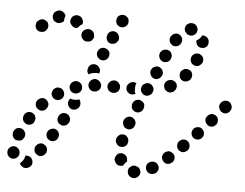

<svg xmlns="http://www.w3.org/2000/svg" viewBox="-61 -618 886 695"><g transform="rotate(5 382.5 -270.5)"><path d="M462 17Q455 23 446 22H445Q440 21 437 19Q433 17 430 13Q427 10 426 5Q425 1 425 -3Q426 -13 434 -18Q441 -24 450 -23H451Q455 -22 459 -20Q463 -18 466 -15Q467 -14 467 -13Q467 -12 468 -12Q469 -7 471 -3Q471 -2 471 0Q471 1 471 2Q470 11 462 17ZM50 -20Q51 -22 51 -25Q54 -26 57 -25Q60 -25 63 -24Q67 -23 71 -20Q74 -17 76 -13Q80 -5 78 4Q75 13 66 17Q62 19 57 20Q53 20 48 19Q44 17 41 14Q37 12 35 8Q35 7 35 6Q34 5 34 4Q38 1 42 -4Q48 -11 50 -20ZM535 -16Q537 -25 532 -33Q529 -37 526 -40Q522 -42 518 -43Q513 -44 509 -43Q504 -42 501 -40H500Q492 -35 490 -26Q488 -16 493 -9Q498 -1 507 1Q516 3 524 -2H525Q533 -7 535 -16ZM21 -50Q14 -56 5 -55Q-4 -54 -10 -47Q-16 -40 -15 -31V-30Q-14 -21 -7 -15Q0 -9 9 -10Q18 -11 24 -18Q30 -25 29 -34V-35Q28 -44 21 -50ZM396 -18Q391 -18 387 -20Q383 -22 380 -26Q377 -29 376 -33L375 -34Q372 -43 377 -51Q381 -60 389 -63Q394 -64 398 -64Q403 -63 407 -61Q411 -59 414 -56Q417 -53 418 -49V-48Q419 -45 419 -42Q420 -38 419 -35Q412 -30 408 -22Q407 -21 407 -20Q406 -20 406 -20Q405 -19 404 -19Q400 -18 396 -18ZM82 -48Q83 -38 91 -33Q98 -27 107 -28Q117 -30 122 -37L123 -38Q128 -45 127 -54Q126 -64 118 -69Q111 -75 102 -74Q92 -72 87 -65L86 -64Q81 -57 82 -48ZM590 -62Q590 -71 584 -78Q581 -81 577 -83Q573 -85 569 -86Q564 -86 560 -84Q556 -83 553 -80H552Q545 -73 544 -64Q544 -55 550 -48Q553 -44 557 -42Q561 -40 565 -40Q570 -40 574 -41Q578 -43 582 -46Q589 -52 590 -62ZM42 -109Q38 -117 30 -121Q21 -124 12 -121Q4 -117 0 -108Q-3 -99 0 -90Q4 -82 12 -78Q17 -77 21 -77Q26 -77 30 -78Q34 -80 37 -83Q40 -87 42 -91Q46 -100 42 -109ZM121 -103Q123 -94 131 -89Q139 -84 148 -86Q157 -88 162 -96V-97Q167 -105 165 -114Q163 -123 155 -128Q147 -133 138 -130Q129 -128 124 -120Q119 -112 121 -103ZM377 -96Q382 -88 391 -87Q395 -86 400 -87Q404 -88 408 -90Q411 -93 414 -96Q416 -100 417 -104V-105Q419 -114 414 -122Q409 -130 400 -132Q395 -132 391 -132Q387 -131 383 -128Q379 -126 377 -122Q374 -118 373 -114V-113Q371 -104 377 -96ZM640 -110Q640 -120 634 -126Q627 -133 618 -133Q609 -133 602 -126H601Q595 -119 595 -110Q595 -101 601 -94Q604 -91 609 -89Q613 -87 617 -87Q622 -87 626 -89Q630 -91 633 -94H634Q640 -101 640 -110ZM687 -152Q688 -156 688 -161Q688 -165 686 -169Q684 -173 681 -176Q674 -183 665 -182Q656 -182 649 -175Q646 -171 644 -167Q643 -163 643 -159Q643 -154 645 -150Q647 -146 650 -143Q657 -137 666 -137Q675 -137 682 -144V-145Q685 -148 687 -152ZM75 -166Q73 -175 65 -180Q57 -185 48 -183Q39 -181 34 -173V-172Q31 -169 31 -164Q30 -160 31 -155Q32 -151 34 -147Q37 -144 41 -141Q48 -136 58 -138Q67 -140 72 -148V-149Q77 -157 75 -166ZM156 -161Q159 -152 167 -148Q175 -143 184 -146Q193 -148 197 -157H198Q202 -165 200 -174Q197 -183 189 -188Q181 -192 172 -190Q163 -187 159 -179L158 -178Q154 -170 156 -161ZM395 -166Q398 -157 407 -154Q416 -150 424 -154Q433 -158 436 -167V-168Q440 -176 436 -185Q432 -193 423 -197Q415 -200 406 -196Q398 -192 394 -183Q391 -174 395 -166ZM734 -213Q734 -222 727 -228Q724 -231 719 -232Q715 -234 711 -234Q706 -233 702 -231Q698 -229 695 -226V-225Q688 -219 689 -209Q690 -200 697 -194Q700 -191 704 -189Q708 -188 713 -188Q717 -188 721 -190Q725 -192 728 -196H729Q735 -203 734 -213ZM116 -207Q118 -211 118 -216Q118 -220 116 -224Q114 -228 111 -231Q108 -235 104 -236Q100 -238 95 -238Q91 -238 87 -236Q83 -234 79 -231Q72 -224 72 -215Q72 -205 79 -199Q82 -196 86 -194Q91 -192 95 -192Q100 -192 104 -194Q108 -196 111 -199V-200Q115 -203 116 -207ZM189 -222Q192 -213 200 -208Q208 -204 217 -207Q226 -210 231 -218V-219Q234 -225 233 -232Q232 -240 227 -245Q226 -245 226 -244H225Q217 -241 208 -242Q201 -242 195 -245Q194 -244 193 -242Q192 -241 191 -239Q186 -230 189 -222ZM419 -239Q419 -235 420 -230Q422 -226 425 -223Q428 -220 432 -218Q441 -214 450 -218Q458 -221 462 -230V-231Q464 -235 464 -239Q464 -244 463 -248Q461 -252 458 -255Q455 -258 450 -260Q442 -264 433 -260Q425 -257 421 -248Q419 -243 419 -239ZM171 -253Q173 -262 168 -270Q166 -274 162 -277Q159 -279 154 -280Q150 -281 146 -281Q141 -280 137 -277Q133 -275 130 -271Q128 -267 127 -263Q126 -259 126 -254Q127 -250 130 -246Q134 -238 144 -236Q153 -234 161 -239Q169 -244 171 -253ZM779 -257Q780 -261 780 -265Q779 -270 777 -274Q775 -278 772 -281Q765 -287 755 -286Q746 -285 740 -278L739 -277Q737 -274 735 -270Q734 -265 734 -261Q735 -257 737 -253Q739 -249 742 -246Q749 -240 759 -240Q768 -241 774 -248V-249Q777 -252 779 -257ZM232 -277Q236 -285 233 -294Q230 -303 222 -307Q214 -311 205 -309L204 -308Q195 -305 191 -297Q187 -289 190 -280Q193 -271 201 -267Q209 -263 218 -266H219Q228 -269 232 -277ZM297 -286Q303 -293 302 -302Q301 -311 294 -317Q287 -323 278 -323H277Q268 -322 262 -315Q256 -308 256 -299Q257 -289 264 -283Q271 -277 280 -278H281Q290 -278 297 -286ZM364 -285Q371 -292 371 -301Q371 -310 364 -317Q358 -324 349 -324H348Q338 -324 332 -317Q325 -310 325 -301Q325 -292 332 -285Q338 -279 348 -279H349Q358 -279 364 -285ZM418 -279H417Q408 -279 401 -285Q394 -292 394 -301Q394 -310 401 -317Q408 -324 417 -324H418Q421 -324 423 -323Q426 -322 429 -321L428 -320Q425 -312 425 -304Q424 -294 427 -286Q428 -284 429 -283Q427 -282 425 -281Q422 -280 419 -279Q419 -279 419 -279Q418 -279 418 -279ZM448 -294Q452 -285 460 -281Q469 -277 477 -281Q486 -284 490 -293Q494 -302 491 -310Q487 -319 479 -323Q470 -327 462 -323Q453 -320 449 -312V-311Q445 -302 448 -294ZM574 -315Q577 -323 573 -332Q570 -336 567 -339Q564 -341 559 -343Q555 -344 551 -344Q546 -343 542 -341H541Q533 -336 530 -328Q528 -319 532 -310Q534 -306 537 -304Q541 -301 545 -299Q549 -298 554 -298Q558 -299 562 -301H563Q571 -306 574 -315ZM248 -354Q248 -358 250 -362V-363Q254 -372 263 -375Q272 -378 280 -374Q288 -370 292 -361Q295 -352 291 -344Q284 -346 276 -345H275Q267 -344 259 -341Q256 -339 254 -338Q252 -339 251 -341Q250 -343 249 -345Q247 -349 248 -354ZM477 -357Q480 -348 489 -344Q497 -340 506 -344Q514 -347 518 -356H519Q520 -360 521 -365Q521 -369 519 -373Q518 -378 514 -381Q511 -384 507 -386Q499 -390 490 -386Q481 -383 478 -375L477 -374Q473 -365 477 -357ZM627 -369Q626 -378 619 -384Q615 -386 611 -387Q606 -389 602 -388Q597 -388 594 -385Q590 -383 587 -380L586 -379Q581 -372 582 -362Q583 -353 590 -347Q594 -345 598 -343Q602 -342 607 -343Q611 -343 615 -346Q619 -348 622 -351V-352Q628 -359 627 -369ZM278 -408Q282 -399 290 -395Q298 -391 307 -394Q316 -397 320 -406Q324 -415 321 -424Q318 -432 309 -436Q301 -440 292 -437Q283 -434 280 -426L279 -425Q275 -417 278 -408ZM661 -433Q658 -441 649 -445Q649 -446 648 -446Q647 -446 646 -447Q644 -447 643 -447Q640 -448 637 -447Q635 -447 632 -446Q628 -445 625 -442Q621 -439 619 -435V-434Q615 -426 618 -417Q621 -408 630 -404Q634 -402 638 -402Q643 -402 647 -403Q651 -405 654 -408Q658 -411 660 -415Q664 -424 661 -433ZM504 -420Q507 -412 515 -408Q519 -406 524 -406Q528 -406 532 -407Q537 -409 540 -412Q543 -415 545 -419V-420Q549 -428 546 -437Q543 -446 534 -450Q526 -453 517 -450Q508 -447 504 -438Q500 -429 504 -420ZM308 -470Q311 -461 319 -457Q328 -454 337 -457Q345 -460 349 -468L350 -469Q354 -477 350 -486Q347 -495 339 -499Q330 -503 322 -500Q313 -497 309 -488V-487Q305 -479 308 -470ZM248 -457Q252 -459 255 -462Q258 -466 260 -470Q262 -474 261 -478Q261 -488 255 -494Q248 -501 239 -501H237Q228 -500 221 -494Q215 -487 215 -478Q215 -473 217 -469Q219 -465 222 -462Q225 -459 229 -457Q233 -455 238 -456H239Q244 -456 248 -457ZM535 -494Q534 -489 535 -485Q536 -480 538 -477Q541 -473 545 -470Q552 -465 562 -467Q571 -469 576 -477Q581 -485 580 -494Q578 -503 570 -509Q562 -514 553 -512Q544 -510 539 -502H538Q536 -498 535 -494ZM668 -509Q660 -515 651 -514Q651 -514 651 -514Q651 -514 650 -514Q649 -510 646 -506Q640 -499 632 -494Q632 -494 631 -493Q631 -492 631 -491Q631 -490 632 -489V-488Q633 -479 640 -473Q647 -468 657 -469Q666 -470 672 -477Q677 -484 676 -494Q675 -504 668 -509ZM93 -499Q93 -508 87 -515Q83 -518 79 -520Q75 -522 71 -522Q66 -522 62 -520Q58 -519 55 -515Q54 -515 53 -514Q47 -508 47 -498Q47 -489 53 -482Q57 -479 61 -477Q65 -476 69 -476Q74 -476 78 -477Q82 -479 85 -482Q86 -483 86 -483Q93 -490 93 -499ZM174 -513Q169 -520 171 -529Q173 -539 181 -544Q184 -546 189 -547Q193 -548 198 -547Q202 -546 206 -544Q209 -541 212 -538Q213 -537 213 -535Q216 -532 216 -527Q217 -523 216 -518Q216 -518 216 -518Q216 -518 216 -517Q210 -514 205 -509Q202 -506 199 -502Q192 -500 185 -503Q179 -506 175 -512Q175 -512 174 -513ZM590 -546Q596 -553 605 -555H606Q615 -556 623 -551Q630 -545 632 -536Q633 -527 628 -519Q622 -512 613 -510H612Q608 -509 603 -511Q599 -512 595 -514Q595 -515 595 -515Q592 -519 588 -523Q588 -524 587 -526Q587 -527 586 -529Q585 -538 590 -546ZM137 -515H136Q131 -513 127 -513Q122 -514 118 -516Q114 -518 111 -521Q108 -525 107 -529Q104 -538 108 -546Q112 -554 121 -557L123 -558Q132 -561 140 -556Q148 -552 151 -543Q151 -543 151 -543Q152 -542 152 -542Q150 -538 149 -534Q148 -529 148 -523Q146 -520 143 -518Q140 -516 137 -515ZM336 -541Q336 -537 337 -533Q339 -528 342 -525Q345 -522 349 -520Q353 -518 357 -518Q362 -518 366 -519Q370 -521 374 -524Q377 -527 379 -531Q381 -535 381 -540Q381 -544 380 -549Q378 -553 375 -556Q372 -559 368 -561Q360 -565 351 -562Q342 -559 338 -551V-550Q336 -546 336 -541Z"/></g></svg>

Font: FRB American Cursive Guidelines Dotted Extrabold
Style: Bold Italic
Weight: 800
Italic angle: -25°
Version: Version 2.0;Modular Font Editor K font №1